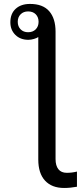

<svg xmlns="http://www.w3.org/2000/svg" viewBox="-20 -749 420 977"><path d="M32.7 -635.7Q32.7 -679.7 59.8 -704.3Q86.9 -729 132.8 -729Q198.2 -729 230.5 -691.9Q262.7 -654.8 262.7 -587.9V60.5Q262.7 93.8 277.1 112.1Q291.5 130.4 319.8 130.4Q346.2 130.4 371.6 124V201.2Q337.9 207.5 306.2 207.5Q243.7 207.5 209.2 170.2Q174.8 132.8 174.8 63V-560.5Q167.5 -555.2 152.6 -550.8Q137.7 -546.4 124.5 -546.4Q83.5 -546.4 58.1 -571.5Q32.7 -596.7 32.7 -635.7ZM70.3 -638.2Q70.3 -614.3 85 -599.6Q99.6 -585 123 -585Q147 -585 161.6 -599.6Q176.3 -614.3 176.3 -638.2Q176.3 -661.6 161.9 -676.3Q147.5 -690.9 123 -690.9Q99.6 -690.9 85 -676.3Q70.3 -661.6 70.3 -638.2Z"/></svg>

Font: Arial
Style: Regular
Weight: 400
Designer: Steve Matteson
Foundry: Ascender Corporation
Version: Version 2.00.3